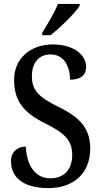

<svg xmlns="http://www.w3.org/2000/svg" viewBox="-20 -951 519 981"><path d="M196 -784V-771H238C290 -811 365 -886 387 -921V-931H276C259 -886 224 -830 196 -784ZM227 10C355 10 441 -64 441 -192C441 -296 387 -352 279 -405C174 -456 143 -492 143 -562C143 -631 179 -673 239 -673C308 -673 338 -609 338 -544C392 -544 420 -566 420 -610C420 -667 361 -724 249 -724C137 -724 52 -653 52 -543C52 -436 100 -376 208 -322C304 -274 349 -238 349 -160C349 -85 308 -40 236 -40C162 -40 116 -104 112 -202C69 -202 36 -175 36 -128C36 -50 92 10 227 10Z"/></svg>

Font: Noto Serif Thai Condensed Medium
Style: Regular
Weight: 500
Width: 3
Designer: Monotype Design Team
Foundry: Monotype Imaging Inc.
Version: Version 2.002